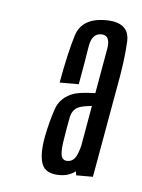

<svg xmlns="http://www.w3.org/2000/svg" viewBox="-33 -711 240 325"><g transform="rotate(5 87.0 -548.0)"><path d="M107.5 -415.5H136L162.5 -564.5Q172.5 -616.5 173.8 -649Q175 -681.5 134.5 -681.5Q94 -681.5 84.5 -650.8Q75 -620 66 -569.5H98.5Q106 -611 109.5 -634Q113 -657 129 -657Q145.5 -657 141.2 -633Q137 -609 129 -564L105.5 -430.5ZM79.5 -413.5Q101.5 -413.5 115.5 -431Q129.5 -448.5 133.5 -473.5L115 -480.5Q110.5 -457 105.2 -447.8Q100 -438.5 90.5 -438.5Q81.5 -438.5 80 -448Q78.5 -457.5 82 -477Q85 -496.5 88.2 -512.5Q91.5 -528.5 106.5 -532Q116 -534.5 132.5 -535.5L136.5 -557Q109.5 -557 94.5 -553.5Q69 -546 61.5 -523.5Q54 -501 49 -475.5Q43.5 -445 49.5 -429.2Q55.5 -413.5 79.5 -413.5Z"/></g></svg>

Font: Anybody UltraCondensed Light
Style: Italic
Weight: 300
Width: 1
Italic angle: -10°
Version: Version 1.113;gftools[0.9.25]